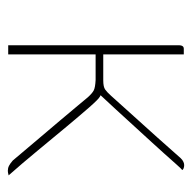

<svg xmlns="http://www.w3.org/2000/svg" viewBox="-20 -482 502 503"><g transform="rotate(90 231.5 -230.0)"><path d="M427 1Q420 1 414 -2Q408 -5 400 -12Q395 -18 378.5 -37.5Q362 -57 340 -83Q318 -109 295.5 -135.5Q273 -162 256.5 -182Q240 -202 234 -209Q224 -220 216.5 -224Q209 -228 189 -229H122V0H98V-446Q98 -451 99 -454Q100 -457 102 -458.5Q104 -460 107 -460Q112 -460 115 -460Q118 -460 122 -460Q122 -446 122 -417Q122 -388 122 -354.5Q122 -321 122 -292Q122 -263 122 -249H190Q207 -249 214 -254Q221 -259 230 -269Q257 -299 284 -329Q311 -359 339 -390Q367 -421 394 -452Q399 -457 403.5 -459Q408 -461 412 -461Q417 -461 420.5 -459.5Q424 -458 425 -456Q423 -455 410.5 -441Q398 -427 382 -409Q366 -391 353 -377Q332 -354 310 -330Q288 -306 267.5 -283.5Q247 -261 229 -242L233 -240Q240 -236 261 -212Q282 -188 312 -152Q342 -116 375 -76Q408 -36 439 -1Q438 -1 436 -0.5Q434 0 432 0.5Q430 1 427 1Z"/></g></svg>

Font: Genos Thin Thin
Style: Regular
Weight: 250
Version: Version 1.010